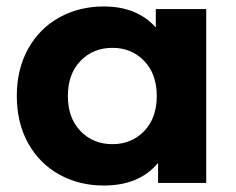

<svg xmlns="http://www.w3.org/2000/svg" viewBox="-20 -566 730 594"><path d="M618 -538V0H469V-62Q411 8 301 8Q225 8 163.5 -26Q102 -60 67 -123Q32 -186 32 -269Q32 -352 67 -415Q102 -478 163.5 -512Q225 -546 301 -546Q404 -546 462 -481V-538ZM465 -269Q465 -337 426 -377.5Q387 -418 328 -418Q268 -418 229 -377.5Q190 -337 190 -269Q190 -201 229 -160.5Q268 -120 328 -120Q387 -120 426 -160.5Q465 -201 465 -269Z"/></svg>

Font: Montserrat Alternates
Style: Bold
Weight: 700
Designer: Julieta Ulanovsky
Foundry: Julieta Ulanovsky
Version: Version 7.200